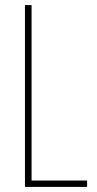

<svg xmlns="http://www.w3.org/2000/svg" viewBox="-20 -734 381 754"><path d="M78 0V-714H104V-25H322V0Z"/></svg>

Font: Noto Sans Lao Looped ExtraCondensed Thin
Style: Regular
Weight: 100
Width: 2
Designer: Mark Frömberg, Ben Mitchell
Foundry: The Fontpad Ltd
Version: Version 1.002; ttfautohint (v1.8.4.7-5d5b)